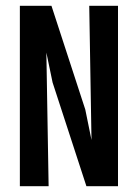

<svg xmlns="http://www.w3.org/2000/svg" viewBox="-20 -645 478 665"><path d="M289.1 -625H388.7V0H279.3L162.1 -359.4L140.6 -462.9L148.4 0H48.8V-625H158.2L275.4 -265.6L296.9 -160.2Z"/></svg>

Font: Sudo
Style: Bold
Weight: 700
Monospace: yes
Designer: Jens Kutilek
Foundry: Jens Kutilek
Version: Version 0.040